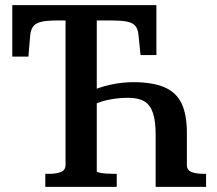

<svg xmlns="http://www.w3.org/2000/svg" viewBox="-20 -730 847 750"><path d="M501 -409Q575 -409 621.5 -389.5Q668 -370 689 -326.5Q710 -283 710 -210V-86Q710 -65 728.5 -58Q747 -51 775 -51H785V0H588V-204Q588 -257 577.5 -288.5Q567 -320 544 -334Q521 -348 481 -348Q442 -348 402.5 -340Q363 -332 327 -311V-370Q365 -389 410.5 -399Q456 -409 501 -409ZM157 0V-51H172Q199 -51 217.5 -58Q236 -65 236 -86V-650H203Q167 -650 144.5 -645.5Q122 -641 111.5 -629Q101 -617 98 -593L91 -509H28V-710H591V-515H529L521 -593Q519 -617 508 -629.5Q497 -642 474.5 -646Q452 -650 417 -650H358V-61Q358 -58 369 -55.5Q380 -53 395 -52Q410 -51 425 -51H436V0Z"/></svg>

Font: Roboto Serif 28pt Condensed Medium
Style: Regular
Weight: 500
Width: 3
Designer: Greg Gazdowicz
Foundry: Commercial Type
Version: Version 1.008